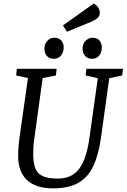

<svg xmlns="http://www.w3.org/2000/svg" viewBox="-20 -1027 698 1058"><path d="M270 11Q222 11 186 -1.5Q150 -14 126.5 -37Q103 -60 91.5 -93Q80 -126 80 -166Q80 -218 89 -279L134 -597L69 -611L73 -648H292L288 -611L215 -597L171 -276Q166 -248 164.5 -224Q163 -200 163 -179Q163 -131 174 -101Q185 -71 214.5 -57Q244 -43 296 -43Q355 -43 390.5 -71Q426 -99 445.5 -151.5Q465 -204 474 -276L519 -596L452 -611L456 -648H658L653 -611L582 -596L538 -279Q525 -181 496.5 -117Q468 -53 414.5 -21Q361 11 270 11ZM487 -703Q464 -703 449.5 -718.5Q435 -734 435 -759Q435 -775 442 -788.5Q449 -802 462 -810.5Q475 -819 491 -819Q515 -819 528 -804Q541 -789 541 -765Q541 -740 527 -721.5Q513 -703 487 -703ZM275 -703Q252 -703 238.5 -718.5Q225 -734 225 -759Q225 -775 231.5 -788.5Q238 -802 251 -810.5Q264 -819 280 -819Q304 -819 317.5 -804Q331 -789 331 -765Q331 -740 316.5 -721.5Q302 -703 275 -703ZM349 -852 327 -887 496 -1007Q512 -1000 521 -985.5Q530 -971 530 -957Q530 -939 517 -927.5Q504 -916 480 -906Z"/></svg>

Font: Faustina
Style: Italic
Weight: 400
Italic angle: -8°
Designer: Alfonso Garcia
Foundry: http://www.omnibus-type.com
Version: Version 1.200